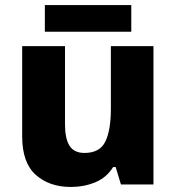

<svg xmlns="http://www.w3.org/2000/svg" viewBox="-20 -732 699 762"><path d="M589 -549V0H460L439 -69H429Q403 -27 358 -8.5Q313 10 261 10Q176 10 122 -38Q68 -86 68 -191V-549H238V-238Q238 -182 256 -153.5Q274 -125 315 -125Q376 -125 398 -170Q420 -215 420 -300V-549ZM501 -712V-606H158V-712Z"/></svg>

Font: Noto Sans Georgian ExtraBold
Style: Regular
Weight: 800
Designer: Monotype Design Team, Akaki Razmadze
Foundry: Google LLC
Version: Version 2.005; ttfautohint (v1.8.4.7-5d5b)